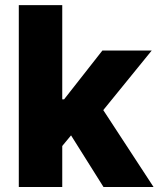

<svg xmlns="http://www.w3.org/2000/svg" viewBox="-20 -748 634 768"><path d="M55.2 0V-727.5H229V-350.6H236.3L389.6 -545.9H586.9L393.1 -307.6L594.2 0H394L264.2 -206.5L229 -164.1V0Z"/></svg>

Font: Inter Extra Bold
Style: Regular
Weight: 800
Designer: Rasmus Andersson
Foundry: rsms
Version: Version 4.000;git-3c8e0fc